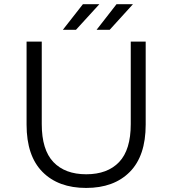

<svg xmlns="http://www.w3.org/2000/svg" viewBox="-20 -901 832 927"><path d="M395.9 6.4Q261.8 6.4 185.1 -71Q108.3 -148.4 108.3 -299.2V-700H181.6V-301.9Q181.6 -177.8 237.7 -118.7Q293.9 -59.6 396.4 -59.6Q499 -59.6 555.2 -118.7Q611.3 -177.8 611.3 -301.9V-700H683.4V-299.2Q683.4 -148.4 606.7 -71Q529.9 6.4 395.9 6.4ZM446.2 -757 542.5 -880.6H621.8L509.5 -757ZM283.4 -757 380.2 -880.6H459.6L346.7 -757Z"/></svg>

Font: Montserrat Thin
Style: Regular
Weight: 100
Designer: Julieta Ulanovsky
Foundry: Julieta Ulanovsky
Version: Version 9.000